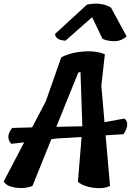

<svg xmlns="http://www.w3.org/2000/svg" viewBox="-20 -1019 710 1040"><path d="M546 -357 654 -377Q687 -350 649 -292L552 -286L576 -12Q543 5 488.5 -1.5Q434 -8 402 -34L422 -277L290 -269L258 -265L156 -12Q114 5 64.5 -2.5Q15 -10 0 -36L111 -248L41 -240Q7 -278 46 -326L154 -329L228 -470L312 -709Q355 -730 404 -737Q492 -749 548 -725L529 -555ZM285 -332 426 -335 416 -629 404 -626ZM535 -809 479 -926 335 -799Q281 -801 278 -835L451 -994Q528 -1010 581 -978L666 -822Q637 -796 599 -796Q561 -796 535 -809Z"/></svg>

Font: Tillana SemiBold
Style: Regular
Weight: 600
Designer: Lipi Raval (Devanagari, Latin), Jonny Pinhorn (Latin)
Foundry: Indian Type Foundry
Version: Version 2.003;PS 1.0;hotconv 1.0.79;makeotf.lib2.5.61930; tt